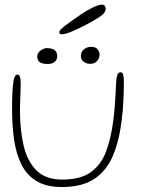

<svg xmlns="http://www.w3.org/2000/svg" viewBox="-20 -762 598 812"><path d="M241.5 29Q176.5 29 135.2 4.2Q94 -20.5 71.2 -65.2Q48.5 -110 39.8 -170Q31 -230 31 -301Q31 -317 31.2 -333.8Q31.5 -350.5 32.2 -366.5Q33 -382.5 34 -394.5Q36.5 -425.5 41.5 -436Q46.5 -446.5 54 -446.5Q60 -446.5 63 -440.5Q66 -434.5 66.8 -425Q67.5 -415.5 67.5 -405Q67.5 -397 67 -383.2Q66.5 -369.5 66 -353.5Q65.5 -337.5 65 -322Q64.5 -306.5 64.5 -294.5Q64.5 -212 80 -145.8Q95.5 -79.5 134.5 -41Q173.5 -2.5 243.5 -2.5Q320 -2.5 363.5 -33.5Q407 -64.5 428.2 -120.5Q449.5 -176.5 459 -251.5Q461 -267 462.8 -284.2Q464.5 -301.5 465.8 -319.5Q467 -337.5 468.2 -356.2Q469.5 -375 470 -393.5Q471 -425 475 -440.8Q479 -456.5 490 -456.5Q498 -456.5 501 -446Q504 -435.5 504 -414.5Q504 -393 503.2 -372Q502.5 -351 501.5 -330.8Q500.5 -310.5 498.8 -291Q497 -271.5 494.5 -253Q484.5 -168 458 -104.5Q431.5 -41 379.8 -6Q328 29 241.5 29ZM182.5 -491.5Q156.5 -491.5 147 -499.8Q137.5 -508 137.5 -523.5Q137.5 -538 151.2 -548.2Q165 -558.5 179.5 -558.5Q191 -558.5 200.8 -555.2Q210.5 -552 216.2 -544.5Q222 -537 222 -524Q222 -510.5 211.8 -501Q201.5 -491.5 182.5 -491.5ZM361.5 -492Q344.5 -492 333.2 -501.5Q322 -511 322 -525Q322 -542.5 334.8 -553.2Q347.5 -564 366 -564Q383.5 -564 392.2 -554Q401 -544 401 -531Q401 -515 390 -503.5Q379 -492 361.5 -492ZM241 -617Q236 -617 233.5 -619.5Q231 -622 231 -627.5Q231 -635 256.8 -654.5Q282.5 -674 323.5 -702Q348 -718.5 372.8 -730.5Q397.5 -742.5 410 -742.5Q417.5 -742.5 422.2 -737.8Q427 -733 427 -724.5Q427 -711.5 413.5 -700Q400 -688.5 370 -671.5Q333.5 -651 296.2 -634Q259 -617 241 -617Z"/></svg>

Font: Gluten Thin
Style: Regular
Weight: 100
Designer: Tyler Finck
Foundry: Etcetera Type Company
Version: Version 1.300